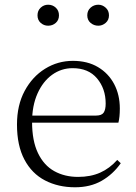

<svg xmlns="http://www.w3.org/2000/svg" viewBox="-20 -780 576 814"><path d="M298 14Q227 14 171 -15Q115 -44 83.5 -103.5Q52 -163 52 -252Q52 -334 84.5 -394.5Q117 -455 171 -488.5Q225 -522 289 -522Q351 -522 395.5 -495.5Q440 -469 464 -423.5Q488 -378 488 -320Q488 -283 482 -260H82V-290H387Q411 -290 419.5 -302.5Q428 -315 428 -341Q428 -404 391.5 -447.5Q355 -491 288 -491Q240 -491 201 -463Q162 -435 139 -383.5Q116 -332 116 -263Q116 -183 141 -131Q166 -79 210 -54.5Q254 -30 311 -30Q364 -30 404.5 -48Q445 -66 477 -102L492 -88Q459 -41 411 -13.5Q363 14 298 14ZM184 -671Q166 -671 152.5 -683Q139 -695 139 -715Q139 -735 152.5 -747.5Q166 -760 184 -760Q203 -760 216.5 -747.5Q230 -735 230 -715Q230 -695 216.5 -683Q203 -671 184 -671ZM397 -671Q378 -671 364 -683Q350 -695 350 -715Q350 -735 364 -747.5Q378 -760 397 -760Q414 -760 428 -747.5Q442 -735 442 -715Q442 -695 428 -683Q414 -671 397 -671Z"/></svg>

Font: Noto Serif TC
Style: Regular
Weight: 200
Designer: Ryoko NISHIZUKA 西塚涼子 (kana & ideographs); Frank Grießhammer (Latin, Greek & Cyrillic); Wenlong ZHANG 张文龙 (bopomofo); San
Foundry: Adobe
Version: Version 2.001;hotconv 1.1.0;makeotfexe 2.6.0